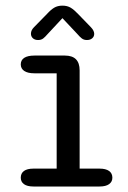

<svg xmlns="http://www.w3.org/2000/svg" viewBox="-20 -678 466 698"><path d="M101.5 0Q79 0 67.2 -8.5Q55.5 -17 55.5 -32Q55.5 -48 67.2 -56.5Q79 -65 101.5 -65H186V-411.5H105Q81 -411.5 68.2 -420Q55.5 -428.5 55.5 -444Q55.5 -459.5 68.2 -467.8Q81 -476 105 -476H216Q269.5 -476 269.5 -422V-65H342Q364.5 -65 376.5 -56.5Q388.5 -48 388.5 -32Q388.5 -17 376.5 -8.5Q364.5 0 342 0ZM310.5 -579Q322.5 -566.5 322.5 -555Q322.5 -545 315.2 -538.8Q308 -532.5 296 -532.5Q285 -532.5 277.5 -538.2Q270 -544 261.5 -554L207 -612L152.5 -553.5Q144 -543.5 136.8 -538Q129.5 -532.5 118.5 -532.5Q106.5 -532.5 99.5 -539Q92.5 -545.5 92.5 -555.5Q92.5 -568 103.5 -579L150.5 -627Q164.5 -642.5 177 -650Q189.5 -657.5 207 -657.5Q224.5 -657.5 237 -650Q249.5 -642.5 264 -627Z"/></svg>

Font: Sono
Style: Regular
Weight: 400
Designer: Tyler Finck
Foundry: Tyler Finck
Version: Version 2.112